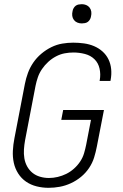

<svg xmlns="http://www.w3.org/2000/svg" viewBox="-20 -886 590 918"><path d="M212 12Q183 12 155 5Q127 -2 104.5 -17.5Q82 -33 67 -56.5Q52 -80 46 -107.5Q40 -135 41.5 -165Q43 -195 49 -225L99 -485Q104 -511 113.5 -537Q123 -563 139 -586.5Q155 -610 177.5 -629Q200 -648 225.5 -660.5Q251 -673 277.5 -677.5Q304 -682 330 -682Q356 -682 381.5 -678.5Q407 -675 429.5 -665.5Q452 -656 470 -640Q488 -624 498.5 -602.5Q509 -581 511.5 -555.5Q514 -530 509 -504L508 -499H456L457 -503Q462 -531 456 -558Q450 -585 431.5 -603Q413 -621 386 -628Q359 -635 331 -635Q310 -635 289 -631Q268 -627 248 -616.5Q228 -606 211 -590.5Q194 -575 181 -556Q168 -537 161 -516.5Q154 -496 150 -476L100 -216Q96 -194 94.5 -172Q93 -150 96.5 -129Q100 -108 110 -90Q120 -72 135.5 -59.5Q151 -47 171.5 -41Q192 -35 214 -35Q235 -35 256 -40Q277 -45 296.5 -54.5Q316 -64 333.5 -79.5Q351 -95 363.5 -114Q376 -133 382 -153.5Q388 -174 392 -194L415 -313H273L282 -360H477L443 -185Q438 -159 430 -133Q422 -107 406 -83Q390 -59 367.5 -40.5Q345 -22 319 -10Q293 2 266 7Q239 12 212 12ZM371 -774Q360 -774 350 -778Q340 -782 333.5 -790.5Q327 -799 325.5 -810Q324 -821 327 -833Q328 -840 332 -847Q336 -854 342 -858.5Q348 -863 356 -864.5Q364 -866 371 -866Q382 -866 392 -862Q402 -858 408.5 -849.5Q415 -841 416.5 -830Q418 -819 415 -807Q414 -800 410 -793Q406 -786 400 -781.5Q394 -777 386 -775.5Q378 -774 371 -774Z"/></svg>

Font: Lode Dark
Style: Italic
Weight: 400
Italic angle: -11°
Monospace: yes
Designer: Belleve Invis
Foundry: Belleve Invis
Version: Version 29.2.0; ttfautohint (v1.8.3)